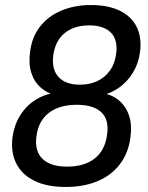

<svg xmlns="http://www.w3.org/2000/svg" viewBox="-20 -734 589 764"><path d="M241 10Q167 10 117 -14.5Q67 -39 44.5 -84Q22 -129 30 -190Q37 -238 61 -276Q85 -314 122 -337Q159 -360 203 -365L201 -355Q167 -363 141 -386.5Q115 -410 104 -446Q93 -482 100 -529Q107 -587 139.5 -628.5Q172 -670 224.5 -692Q277 -714 342 -714Q410 -714 456.5 -691.5Q503 -669 524 -626.5Q545 -584 537 -526Q531 -481 509 -445Q487 -409 454 -385.5Q421 -362 382 -354L383 -364Q423 -359 451.5 -336Q480 -313 493 -275.5Q506 -238 499 -187Q491 -125 457 -80.5Q423 -36 368 -13Q313 10 241 10ZM247 -71Q316 -71 357 -103.5Q398 -136 406 -198Q415 -257 383.5 -287Q352 -317 286 -317Q216 -317 174.5 -285Q133 -253 125 -192Q117 -133 149 -102Q181 -71 247 -71ZM298 -397Q338 -397 368.5 -412Q399 -427 418 -454Q437 -481 442 -519Q450 -575 421.5 -604Q393 -633 335 -633Q275 -633 237.5 -602.5Q200 -572 192 -514Q185 -458 213 -427.5Q241 -397 298 -397Z"/></svg>

Font: Nunito Sans 10pt SemiCondensed SemiBold
Style: Italic
Weight: 600
Width: 4
Italic angle: -9°
Designer: Vernon Adams
Foundry: Vernon Adams
Version: Version 3.101;gftools[0.9.27]